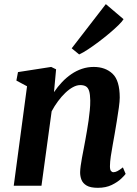

<svg xmlns="http://www.w3.org/2000/svg" viewBox="-20 -888 657 918"><path d="M238.1 -447.4Q255.8 -473.4 276.6 -495.4Q297.4 -517.4 321.4 -533.7Q345.3 -550.1 372.1 -559Q398.8 -568 428.1 -568Q483.5 -568 518 -535.6Q552.5 -503.2 552.5 -421.2Q552.5 -403.9 548.2 -372.9Q543.9 -341.9 538.3 -308Q532.7 -274 528.1 -247Q523.9 -222 518.7 -194.2Q513.5 -166.4 509.7 -140.2Q505.9 -114 505.7 -94.2Q505.5 -76.6 510.6 -70.6Q515.6 -64.6 522.1 -64.6Q531.1 -64.6 541.2 -69.8Q551.4 -74.9 567.6 -87.7L580.7 -56.6Q576.3 -49.7 559.3 -33.6Q542.3 -17.4 514.3 -3.7Q486.3 10 447.7 10Q412.6 10 394.3 -0.8Q376 -11.6 369.4 -28.8Q362.8 -46 363.1 -65.2Q363.4 -78 365.8 -95.5Q368.1 -113.1 372 -133.8Q375.9 -154.4 380.1 -176.1Q384.2 -197.7 387.9 -217.9Q391.5 -238.3 395.7 -262.3Q399.9 -286.2 403.5 -311.5Q407 -336.8 409.4 -361.4Q411.8 -385.9 411.5 -407.7Q411.1 -436.9 406.2 -452.7Q401.3 -468.6 390.9 -474.9Q380.5 -481.2 363.7 -481.2Q347 -481.2 328.6 -471.2Q310.2 -461.2 292.1 -443.8Q274 -426.5 257.2 -403.8Q240.4 -381.2 226.9 -355.7L178.3 0H45.7L109.3 -475.5L58.3 -502.8L66 -543.3L224.8 -568L248.2 -556.6ZM322.8 -657 486 -868.3 570.7 -796.3Q565.2 -786.4 547.5 -768.9Q529.7 -751.3 504.8 -730.2Q479.9 -709.2 452.7 -688.6Q425.5 -668.1 400.7 -651.8Q375.9 -635.4 358.5 -627.7Z"/></svg>

Font: Merriweather Light
Style: Italic
Weight: 300
Italic angle: -7.8°
Designer: Eben Sorkin
Foundry: Eben Sorkin
Version: Version 2.101